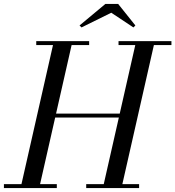

<svg xmlns="http://www.w3.org/2000/svg" viewBox="-60 -960 895 980"><path d="M508 -895 356 -820 346 -830 478 -940H543L631 -830L621 -820ZM-40 -20H49.5L210.5 -730H125V-750H395V-730H305.5L226.1 -380H551.1L630.5 -730H545V-750H815V-730H725.5L564.5 -20H650V0H380V-20H469.5L546.6 -360H221.6L144.5 -20H230V0H-40Z"/></svg>

Font: Bodoni* 11
Style: Italic
Weight: 400
Italic angle: -13°
Version: Version 1.002